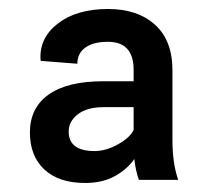

<svg xmlns="http://www.w3.org/2000/svg" viewBox="-20 -741 463 423"><path d="M167.5 -337.9Q109.4 -337.9 77.6 -367.7Q45.9 -397.5 45.9 -449.2Q45.9 -503.4 87.2 -532.7Q128.4 -562 207.5 -562H274.4V-586.9Q274.4 -648.9 217.8 -648.9Q185.5 -648.9 168 -636.2Q150.4 -623.5 150.4 -600.6L69.8 -606.9L69.3 -609.9Q66.4 -657.7 107.9 -689.5Q149.4 -721.2 217.8 -721.2Q283.2 -721.2 321.5 -686.5Q359.9 -651.9 359.9 -586.4V-433.1Q359.9 -408.2 362.8 -386.7Q365.7 -365.2 372.6 -344.7H286.1Q282.2 -355 279.8 -366.5Q277.3 -377.9 275.9 -390.6Q259.8 -367.7 232.7 -352.8Q205.6 -337.9 167.5 -337.9ZM188.5 -408.2Q213.4 -408.2 239.7 -422.9Q266.1 -437.5 274.4 -454.6V-504.9H208Q171.9 -504.9 151.6 -489.3Q131.3 -473.6 131.3 -451.2Q131.3 -408.2 188.5 -408.2Z"/></svg>

Font: Roboto Slab
Style: Bold
Weight: 700
Designer: Google
Version: Version 2.000; ttfautohint (v1.8.1.43-b0c9)